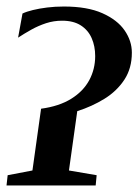

<svg xmlns="http://www.w3.org/2000/svg" viewBox="-23 -569 424 589"><path d="M-3 0 0.5 -31.5 76.5 -46 103 -235.5Q158.5 -243 195.5 -266Q232.5 -289 250.8 -323Q269 -357 269 -397Q269 -427.5 258.2 -452Q247.5 -476.5 225 -491Q202.5 -505.5 167.5 -505.5Q142 -505.5 118.2 -497.8Q94.5 -490 73 -478Q51.5 -466 32.5 -453.5L46 -527.5Q58.5 -533.5 78 -538.2Q97.5 -543 121.8 -546Q146 -549 173 -549Q245 -549 291 -528.5Q337 -508 359.2 -475.8Q381.5 -443.5 381.5 -407.5Q381.5 -359.5 358.5 -324.5Q335.5 -289.5 297.5 -266Q259.5 -242.5 214 -228L188.5 -46L273.5 -31.5L270.5 0Z"/></svg>

Font: Merriweather 72pt Medium
Style: Italic
Weight: 500
Italic angle: -7.8°
Version: Version 2.101